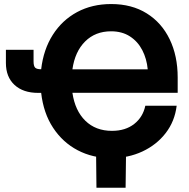

<svg xmlns="http://www.w3.org/2000/svg" viewBox="-20 -759 923 936"><path d="M521.5 11.7Q431.6 11.7 358.6 -26.6Q285.6 -64.9 238.8 -136.2Q191.9 -207.5 180.7 -306.2H166Q92.8 -306.2 50.8 -345Q8.8 -383.8 8.8 -452.1V-516.1H143.6V-460Q143.6 -437.5 151.1 -429.4Q158.7 -421.4 180.7 -421.4Q191.9 -517.6 237.3 -589.1Q282.7 -660.6 355.7 -700Q428.7 -739.3 522 -739.3Q622.6 -739.3 695.3 -693.8Q768.1 -648.4 807.1 -567.6Q846.2 -486.8 846.2 -381.3V-306.6H333Q345.7 -219.7 396 -170.4Q446.3 -121.1 525.9 -121.1Q591.3 -121.1 634 -154.5Q676.8 -188 688.5 -243.7H841.3Q832 -167.5 787.6 -110.1Q743.2 -52.7 674.1 -20.5Q605 11.7 521.5 11.7ZM333 -420.9H700.2Q695.3 -472.7 673.6 -514.6Q651.9 -556.6 613.5 -581.5Q575.2 -606.4 521.5 -606.4Q444.8 -606.4 395 -556.9Q345.2 -507.3 333 -420.9ZM450.2 156.2 448.2 -31.2H594.7L592.3 156.2Z"/></svg>

Font: Inter Display
Style: Bold
Weight: 700
Designer: Rasmus Andersson
Foundry: rsms
Version: Version 4.001;git-9221beed3